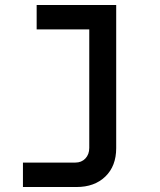

<svg xmlns="http://www.w3.org/2000/svg" viewBox="-20 -570 640 770"><path d="M287 180H72V82H282Q307 82 322.5 65.5Q338 49 338 23V-452H127V-550H446V24Q446 96 402.5 138Q359 180 287 180Z"/></svg>

Font: Tiny SemiBold
Style: Regular
Weight: 600
Designer: Philipp Nurullin, Konstantin Bulenkov
Foundry: JetBrains
Version: Version 2.251; ttfautohint (v1.8.4.7-5d5b)